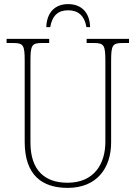

<svg xmlns="http://www.w3.org/2000/svg" viewBox="-20 -903 661 933"><path d="M205 -771H224C234 -829 264 -853 311 -853C357 -853 390 -830 400 -771H418C416 -839 379 -883 311 -883C244 -883 207 -839 205 -771ZM309 10C452 10 520 -88 520 -211V-606C520 -683 526 -694 576 -694H607V-714H401V-694H436C486 -694 492 -683 492 -606V-213C492 -109 439 -15 308 -15C198 -15 128 -75 128 -210V-606C128 -683 134 -694 184 -694H219V-714H12V-694H44C94 -694 100 -683 100 -607V-214C100 -52 184 10 309 10Z"/></svg>

Font: Noto Serif SemiCondensed Thin
Style: Regular
Weight: 100
Width: 4
Designer: Monotype Design Team
Foundry: Monotype Imaging Inc.
Version: Version 2.015